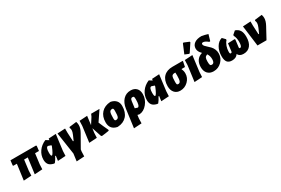

<svg xmlns="http://www.w3.org/2000/svg" viewBox="114 -2171 5506 3763"><g transform="rotate(-30 2866.5 -290.0)"><path d="M57 4 105 -351H26L17 -361L30 -472H606L618 -461L605 -351H517L487 -116L482 -7L305 4L352 -351H269L239 -116L234 -7Z M733 11Q655 -8 625 -49.5Q595 -91 595 -157Q595 -260 654.5 -344Q714 -428 816 -472H823L888 -432L892 -466L1058 -476L1012 -116L1007 -7L830 4L845 -106H830Q795 -35 756 11ZM757 -225Q757 -146 778 -146Q807 -146 871 -304L874 -326L808 -348Q757 -348 757 -225Z M1522 -479Q1536 -439 1536 -401Q1536 -329 1489 -247L1330 33L1324 76L1320 185L1143 196L1165 30L1091 -466L1268 -476V-385L1278 -182H1292L1340 -291Q1365 -349 1365 -386Q1365 -416 1352 -442L1360 -459Z M1539 4 1586 -352 1590 -465 1767 -476 1742 -278 1831 -416 1856 -472H2045L1894 -249Q1945 -127 1991 -32L1989 -12Q1919 2 1825 12L1806 2L1734 -214L1721 -116L1716 -7Z M2294 -484 2310 -482Q2380 -466 2420 -420.5Q2460 -375 2460 -301Q2460 -159 2386 -77Q2312 5 2182 12L2166 10Q2016 -24 2016 -183Q2016 -316 2090.5 -396Q2165 -476 2294 -484ZM2259 -348Q2213 -348 2199.5 -312Q2186 -276 2186 -179Q2186 -145 2192.5 -132.5Q2199 -120 2218 -120Q2262 -120 2275 -156Q2288 -192 2288 -290Q2288 -323 2282 -335.5Q2276 -348 2259 -348Z M2440 196 2495 -213Q2512 -337 2579.5 -409Q2647 -481 2750 -481Q2832 -481 2879 -433.5Q2926 -386 2926 -300Q2926 -183 2848.5 -88.5Q2771 6 2671 12L2630 2L2620 76L2617 185ZM2668 -285 2649 -137 2708 -118Q2756 -125 2756 -273Q2756 -321 2749.5 -335Q2743 -349 2721 -349Q2696 -349 2684.5 -335Q2673 -321 2668 -285Z M3072 11Q2994 -8 2964 -49.5Q2934 -91 2934 -157Q2934 -260 2993.5 -344Q3053 -428 3155 -472H3162L3227 -432L3231 -466L3397 -476L3351 -116L3346 -7L3169 4L3184 -106H3169Q3134 -35 3095 11ZM3096 -225Q3096 -146 3117 -146Q3146 -146 3210 -304L3213 -326L3147 -348Q3096 -348 3096 -225Z M3599 12Q3518 12 3470.5 -42Q3423 -96 3423 -189Q3423 -324 3494.5 -398Q3566 -472 3696 -472H3927L3930 -463L3906 -345H3831L3827 -336Q3851 -294 3851 -235Q3851 -134 3776.5 -61Q3702 12 3599 12ZM3627 -121Q3662 -121 3676 -156Q3690 -191 3690 -280Q3690 -323 3688 -345H3671Q3622 -345 3607 -315Q3592 -285 3592 -187Q3592 -145 3598.5 -133Q3605 -121 3627 -121Z M4103 -767 4119 -776 4235 -728 4240 -712Q4182 -622 4124 -536L4109 -526L4018 -564Q4069 -680 4103 -767ZM4149 -476 4103 -116 4098 -7 3921 4 3968 -352 3972 -465Z M4355 10Q4269 10 4220.5 -42.5Q4172 -95 4172 -188Q4172 -276 4212 -334.5Q4252 -393 4328 -416L4331 -422Q4267 -482 4267 -549Q4267 -624 4325.5 -666.5Q4384 -709 4486 -709Q4562 -697 4628 -675L4588 -536L4566 -533Q4498 -589 4454 -589Q4421 -589 4421 -561Q4421 -540 4441 -517Q4461 -494 4489 -470Q4517 -446 4545 -417Q4573 -388 4593 -344Q4613 -300 4613 -249Q4613 -142 4537.5 -66Q4462 10 4355 10ZM4341 -215Q4341 -159 4350 -139.5Q4359 -120 4385 -120Q4446 -120 4446 -212Q4446 -289 4407 -343Q4367 -328 4354 -302.5Q4341 -277 4341 -215Z M4773 7Q4700 7 4666 -35Q4632 -77 4632 -168Q4632 -285 4682.5 -370.5Q4733 -456 4815 -478L4876 -415L4875 -395Q4840 -359 4818.5 -298Q4797 -237 4797 -176Q4797 -149 4802 -138.5Q4807 -128 4820 -128Q4844 -128 4847 -155L4869 -326L5020 -332L5031 -319L5010 -152Q5007 -128 5028 -128Q5073 -128 5073 -242Q5073 -334 5040 -395V-415L5112 -478Q5182 -454 5213.5 -402Q5245 -350 5245 -258Q5245 -132 5189.5 -62.5Q5134 7 5034 7Q4941 7 4909 -60Q4869 7 4773 7Z M5719 -479Q5733 -439 5733 -401Q5733 -333 5686 -247L5552 0H5348L5288 -466L5465 -476V-385L5475 -182H5489L5537 -291Q5562 -349 5562 -386Q5562 -416 5549 -442L5557 -459Z"/></g></svg>

Font: Alegreya Sans SC Black
Style: Italic
Weight: 900
Italic angle: -7°
Designer: Juan Pablo del Peral
Foundry: Huerta Tipografica
Version: Version 2.007